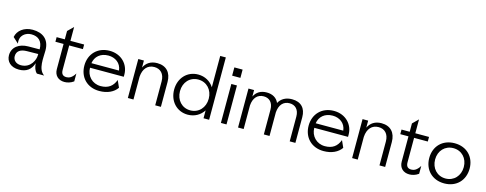

<svg xmlns="http://www.w3.org/2000/svg" viewBox="-28 -1584 6030 2380"><g transform="rotate(15 2987.0 -394.0)"><path d="M254 -453C343 -453 400 -404 400 -299L253 -298C140 -297 51 -238 51 -131C51 -53 108 10 215 10C310 10 370 -34 397 -121C401 -72 413 -28 445 0H538C448 -60 473 -205 473 -305C473 -445 386 -512 255 -512C146 -512 64 -449 49 -364L121 -298C102 -403 182 -453 254 -453ZM123 -138C123 -207 175 -236 253 -237L398 -239L397 -218C397 -170 354 -49 225 -49C163 -49 123 -87 123 -138Z M917 -27V-128C878 -63 838 -52 809 -52C764 -52 741 -75 741 -127V-441H917V-500H741V-678L669 -607V-500H564V-441H669V-117C669 -37 722 12 799 12C834 12 878 2 917 -27Z M987 -250C987 -100 1089 8 1246 8C1349 8 1429 -30 1473 -94L1433 -183C1401 -97 1342 -55 1246 -55C1139 -55 1062 -137 1062 -240V-241H1495V-270C1495 -397 1397 -507 1245 -507C1089 -507 987 -397 987 -250ZM1064 -300C1077 -386 1142 -446 1245 -446C1331 -446 1408 -395 1418 -300Z M1831 -456C1908 -456 1963 -405 1963 -306V0H2036V-319C2036 -439 1970 -512 1854 -512C1770 -512 1714 -473 1684 -410V-500H1612V0H1684V-292C1691 -398 1747 -456 1831 -456Z M2655 0V-800H2583V-398C2540 -465 2468 -507 2381 -507C2241 -507 2139 -399 2139 -250C2139 -100 2241 8 2381 8C2468 8 2540 -34 2583 -101V0ZM2214 -250C2214 -365 2291 -447 2398 -447C2505 -447 2583 -365 2583 -250C2583 -135 2505 -52 2398 -52C2291 -52 2214 -135 2214 -250Z M2806 0H2878V-500H2806ZM2789 -602H2895V-708H2789Z M3235 -456C3306 -456 3357 -409 3357 -317V0H3430V-303C3437 -402 3489 -456 3567 -456C3638 -456 3689 -409 3689 -317V0H3762V-330C3762 -443 3700 -512 3584 -512C3503 -512 3446 -478 3414 -419C3389 -478 3335 -512 3259 -512C3179 -512 3127 -476 3098 -417V-500H3026V0H3098V-303C3105 -402 3157 -456 3235 -456Z M3865 -250C3865 -100 3967 8 4124 8C4227 8 4307 -30 4351 -94L4311 -183C4279 -97 4220 -55 4124 -55C4017 -55 3940 -137 3940 -240V-241H4373V-270C4373 -397 4275 -507 4123 -507C3967 -507 3865 -397 3865 -250ZM3942 -300C3955 -386 4020 -446 4123 -446C4209 -446 4286 -395 4296 -300Z M4709 -456C4786 -456 4841 -405 4841 -306V0H4914V-319C4914 -439 4848 -512 4732 -512C4648 -512 4592 -473 4562 -410V-500H4490V0H4562V-292C4569 -398 4625 -456 4709 -456Z M5343 -27V-128C5304 -63 5264 -52 5235 -52C5190 -52 5167 -75 5167 -127V-441H5343V-500H5167V-678L5095 -607V-500H4990V-441H5095V-117C5095 -37 5148 12 5225 12C5260 12 5304 2 5343 -27Z M5672 8C5829 8 5931 -100 5931 -250C5931 -399 5829 -507 5672 -507C5515 -507 5413 -399 5413 -250C5413 -100 5515 8 5672 8ZM5672 -55C5565 -55 5488 -137 5488 -250C5488 -363 5565 -444 5672 -444C5779 -444 5856 -363 5856 -250C5856 -137 5779 -55 5672 -55Z"/></g></svg>

Font: Absans
Style: Regular
Weight: 400
Designer: Valerio Monopoli
Version: Version 1.200;Glyphs 3.2 (3217)